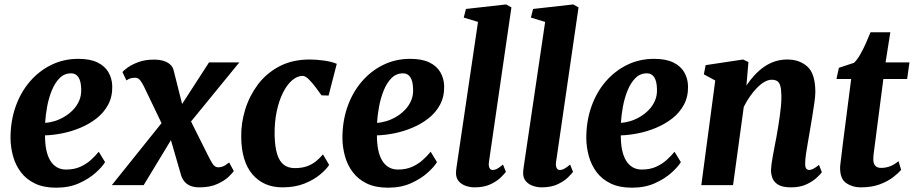

<svg xmlns="http://www.w3.org/2000/svg" viewBox="-20 -837 4132 868"><path d="M455 -104Q442 -82.5 412.2 -55.8Q382.5 -29 337.8 -8.8Q293 11.5 234 11.5Q177 11.5 137.8 -7.5Q98.5 -26.5 74.2 -58.8Q50 -91 39 -131Q28 -171 27.5 -212.5Q27.5 -289.5 50.5 -354.8Q73.5 -420 115.2 -468.5Q157 -517 212.8 -544Q268.5 -571 334 -571Q387 -571 420.5 -554.8Q454 -538.5 470.2 -510.5Q486.5 -482.5 487.5 -448Q488.5 -400 468.8 -363.5Q449 -327 415.8 -301.2Q382.5 -275.5 342 -258.8Q301.5 -242 260.2 -234Q219 -226 183.5 -225Q183.5 -188.5 189.2 -160Q195 -131.5 207 -111.5Q219 -91.5 237 -81Q255 -70.5 278.5 -70.5Q315 -70.5 342.5 -82.8Q370 -95 390.8 -113.8Q411.5 -132.5 426.5 -151ZM301.5 -505.5Q271 -505.5 249.8 -484.2Q228.5 -463 214.5 -428.8Q200.5 -394.5 193.2 -355.5Q186 -316.5 184 -281.5Q203 -282.5 225.8 -289.2Q248.5 -296 270.2 -308.8Q292 -321.5 310 -340Q328 -358.5 338.2 -382.5Q348.5 -406.5 347 -436Q346 -470.5 334.5 -488Q323 -505.5 301.5 -505.5Z M881.5 10Q858 10 841.8 3.5Q825.5 -3 815.2 -14.8Q805 -26.5 799.5 -42L735 -264.5L785.5 -257.5L629.5 0H485.5L750.5 -330.5L738 -222.5L630 -447.5Q623.5 -461 614.2 -473.2Q605 -485.5 592.5 -485.5Q578.5 -485.5 569.8 -482.8Q561 -480 551.5 -473.5L533.5 -511.5Q538 -517.5 556.2 -531Q574.5 -544.5 605 -556Q635.5 -567.5 676 -567.5Q700.5 -567.5 719.2 -561.8Q738 -556 749.8 -545Q761.5 -534 765 -519L819 -304.5L768.5 -313L925 -555H1062L803 -238L815 -345L920 -135Q930 -114.5 940.5 -97.5Q951 -80.5 967 -80.5Q975.5 -80.5 986.8 -84.2Q998 -88 1016 -102.5L1037 -63.5Q1033 -57 1014.8 -39Q996.5 -21 963.2 -5.5Q930 10 881.5 10Z M1257 10Q1172 10 1121.8 -48.2Q1071.5 -106.5 1070.5 -218Q1069.5 -279.5 1088.2 -341Q1107 -402.5 1145.2 -454Q1183.5 -505.5 1242.5 -536.8Q1301.5 -568 1380.5 -568Q1410 -568 1444.5 -563.2Q1479 -558.5 1502.5 -548.5L1465.5 -405L1433.5 -406Q1422 -422.5 1406.5 -443Q1391 -463.5 1375.5 -478.8Q1360 -494 1348 -494Q1324.5 -494 1301.2 -474.5Q1278 -455 1259.8 -419Q1241.5 -383 1231 -333.5Q1220.5 -284 1221.5 -224.5Q1223 -172 1233.2 -139.5Q1243.5 -107 1263.2 -92Q1283 -77 1313 -77Q1344 -77 1367.2 -85.2Q1390.5 -93.5 1408 -107.5Q1425.5 -121.5 1440 -139L1468 -91.5Q1455.5 -71.5 1427 -47.8Q1398.5 -24 1356 -7Q1313.5 10 1257 10Z M1955.5 -104Q1942.5 -82.5 1912.8 -55.8Q1883 -29 1838.2 -8.8Q1793.5 11.5 1734.5 11.5Q1677.5 11.5 1638.2 -7.5Q1599 -26.5 1574.8 -58.8Q1550.5 -91 1539.5 -131Q1528.5 -171 1528 -212.5Q1528 -289.5 1551 -354.8Q1574 -420 1615.8 -468.5Q1657.5 -517 1713.2 -544Q1769 -571 1834.5 -571Q1887.5 -571 1921 -554.8Q1954.5 -538.5 1970.8 -510.5Q1987 -482.5 1988 -448Q1989 -400 1969.2 -363.5Q1949.5 -327 1916.2 -301.2Q1883 -275.5 1842.5 -258.8Q1802 -242 1760.8 -234Q1719.5 -226 1684 -225Q1684 -188.5 1689.8 -160Q1695.5 -131.5 1707.5 -111.5Q1719.5 -91.5 1737.5 -81Q1755.5 -70.5 1779 -70.5Q1815.5 -70.5 1843 -82.8Q1870.5 -95 1891.2 -113.8Q1912 -132.5 1927 -151ZM1802 -505.5Q1771.5 -505.5 1750.2 -484.2Q1729 -463 1715 -428.8Q1701 -394.5 1693.8 -355.5Q1686.5 -316.5 1684.5 -281.5Q1703.5 -282.5 1726.2 -289.2Q1749 -296 1770.8 -308.8Q1792.5 -321.5 1810.5 -340Q1828.5 -358.5 1838.8 -382.5Q1849 -406.5 1847.5 -436Q1846.5 -470.5 1835 -488Q1823.5 -505.5 1802 -505.5Z M2190.5 -105.5Q2188 -88.5 2192.5 -78.5Q2197 -68.5 2208 -68.5Q2216 -68.5 2225.5 -73Q2235 -77.5 2254 -93L2267 -60Q2262 -53 2245.2 -36Q2228.5 -19 2198.8 -4.5Q2169 10 2125 10Q2106 10 2086.5 3.5Q2067 -3 2054.2 -17.2Q2041.5 -31.5 2041.5 -55Q2041.5 -61 2042.2 -68Q2043 -75 2044 -81.8Q2045 -88.5 2045.5 -92L2141 -738L2076.5 -757.5L2086.5 -796.5L2268 -817L2292 -803.5Z M2494 -105.5Q2491.5 -88.5 2496 -78.5Q2500.5 -68.5 2511.5 -68.5Q2519.5 -68.5 2529 -73Q2538.5 -77.5 2557.5 -93L2570.5 -60Q2565.5 -53 2548.8 -36Q2532 -19 2502.2 -4.5Q2472.5 10 2428.5 10Q2409.5 10 2390 3.5Q2370.5 -3 2357.8 -17.2Q2345 -31.5 2345 -55Q2345 -61 2345.8 -68Q2346.5 -75 2347.5 -81.8Q2348.5 -88.5 2349 -92L2444.5 -738L2380 -757.5L2390 -796.5L2571.5 -817L2595.5 -803.5Z M3058 -104Q3045 -82.5 3015.2 -55.8Q2985.5 -29 2940.8 -8.8Q2896 11.5 2837 11.5Q2780 11.5 2740.8 -7.5Q2701.5 -26.5 2677.2 -58.8Q2653 -91 2642 -131Q2631 -171 2630.5 -212.5Q2630.5 -289.5 2653.5 -354.8Q2676.5 -420 2718.2 -468.5Q2760 -517 2815.8 -544Q2871.5 -571 2937 -571Q2990 -571 3023.5 -554.8Q3057 -538.5 3073.2 -510.5Q3089.5 -482.5 3090.5 -448Q3091.5 -400 3071.8 -363.5Q3052 -327 3018.8 -301.2Q2985.5 -275.5 2945 -258.8Q2904.5 -242 2863.2 -234Q2822 -226 2786.5 -225Q2786.5 -188.5 2792.2 -160Q2798 -131.5 2810 -111.5Q2822 -91.5 2840 -81Q2858 -70.5 2881.5 -70.5Q2918 -70.5 2945.5 -82.8Q2973 -95 2993.8 -113.8Q3014.5 -132.5 3029.5 -151ZM2904.5 -505.5Q2874 -505.5 2852.8 -484.2Q2831.5 -463 2817.5 -428.8Q2803.5 -394.5 2796.2 -355.5Q2789 -316.5 2787 -281.5Q2806 -282.5 2828.8 -289.2Q2851.5 -296 2873.2 -308.8Q2895 -321.5 2913 -340Q2931 -358.5 2941.2 -382.5Q2951.5 -406.5 2950 -436Q2949 -470.5 2937.5 -488Q2926 -505.5 2904.5 -505.5Z M3354.5 -450.5Q3371.5 -476 3391.5 -497.5Q3411.5 -519 3434.5 -535Q3457.5 -551 3483.8 -559.5Q3510 -568 3539 -568Q3595 -568 3630.5 -535.5Q3666 -503 3666 -420.5Q3666 -404.5 3661.8 -373.5Q3657.5 -342.5 3651.8 -308.2Q3646 -274 3641.5 -247Q3637.5 -222 3632.5 -194.5Q3627.5 -167 3623.8 -141.5Q3620 -116 3620 -97.5Q3620 -79.5 3625.5 -74Q3631 -68.5 3637.5 -68.5Q3646 -68.5 3656 -73.5Q3666 -78.5 3682.5 -91.5L3695.5 -58.5Q3691 -51.5 3673.5 -34.8Q3656 -18 3626.8 -4Q3597.5 10 3556.5 10Q3518 10 3498.5 -1.8Q3479 -13.5 3472.2 -31.5Q3465.5 -49.5 3465.5 -68.5Q3466 -80.5 3468.2 -97.2Q3470.5 -114 3474.2 -134Q3478 -154 3482 -175.5Q3486 -197 3490 -217Q3493.5 -237 3497.5 -261Q3501.5 -285 3505 -310Q3508.5 -335 3510.8 -359.5Q3513 -384 3512.5 -405.5Q3512 -434 3507.5 -449.2Q3503 -464.5 3493.5 -470.5Q3484 -476.5 3468.5 -476.5Q3453 -476.5 3436 -466.8Q3419 -457 3402.5 -440.2Q3386 -423.5 3370.5 -401.2Q3355 -379 3342.5 -354L3294 0H3150.5L3213.5 -473L3162 -501L3170 -542.5L3339.5 -568L3363.5 -556.5Z M3935.5 -186.5Q3933.5 -170.5 3931.8 -158.2Q3930 -146 3929 -136.2Q3928 -126.5 3928 -117Q3928 -97.5 3936.8 -87.8Q3945.5 -78 3963 -78Q3986 -78 4005.2 -85.8Q4024.5 -93.5 4042 -108.5L4054 -69Q4040.5 -53.5 4016.8 -35.2Q3993 -17 3957 -3.5Q3921 10 3870.5 10Q3834 10 3806 -9Q3778 -28 3778 -77Q3778 -80.5 3778.2 -85.8Q3778.5 -91 3780 -102Q3781.5 -113 3783.8 -132.8Q3786 -152.5 3790 -184L3828 -480H3761.5L3772.5 -530.5L3840.5 -553Q3854 -565 3867.8 -588.8Q3881.5 -612.5 3893.8 -640Q3906 -667.5 3915.5 -691H4005L3983.5 -555H4091.5L4081 -480H3973.5Z"/></svg>

Font: Merriweather ExtraBold
Style: Italic
Weight: 800
Italic angle: -7.8°
Version: Version 2.101